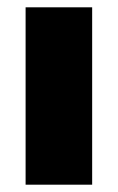

<svg xmlns="http://www.w3.org/2000/svg" viewBox="-20 -505 322 525"><path d="M232 0V-485H50V0Z"/></svg>

Font: Catamaran Thin Black
Style: Regular
Weight: 900
Version: Version 2.000